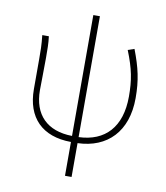

<svg xmlns="http://www.w3.org/2000/svg" viewBox="-94 -759 893 1034"><g transform="rotate(10 352.5 -241.5)"><path d="M332 198H368V13C530 8 634 -97 634 -280C634 -378 619 -443 582 -540L547 -528C586 -431 597 -371 597 -282C597 -115 512 -25 368 -20V-681H332V-20C195 -22 119 -99 119 -233C119 -263 121 -340 121 -409C121 -453 121 -489 116 -527H80C86 -474 86 -438 86 -396V-233C86 -77 174 12 332 13Z"/></g></svg>

Font: Noto Sans CJK SC Thin
Style: Regular
Weight: 100
Designer: Ryoko NISHIZUKA 西塚涼子 (kana, bopomofo & ideographs); Paul D. Hunt (Latin, Greek & Cyrillic); Sandoll Communications 산돌커뮤니
Foundry: Adobe
Version: Version 2.004;hotconv 1.0.118;makeotfexe 2.5.65603